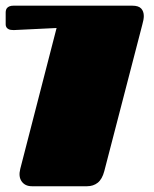

<svg xmlns="http://www.w3.org/2000/svg" viewBox="-20 -520 543 676"><path d="M92.3 135.7Q68.4 135.7 56.4 118.9Q44.4 102.1 51.3 74.7L179.2 -421.4L28.3 -414.1Q16.6 -414.1 10.7 -417Q4.9 -419.9 2.4 -424.3Q0 -428.7 0 -433.8Q0 -439 0 -443.8V-476.1Q0 -480.5 1.2 -484.9Q2.4 -489.3 5.4 -492.4Q8.3 -495.6 13.7 -497.8Q19 -500 27.3 -500H445.8Q467.8 -500 477.1 -490Q486.3 -480 486.3 -463.4Q486.3 -457.5 484.9 -449.5Q483.4 -441.4 481 -433.1L347.2 82.5Q339.8 110.8 324.2 123.3Q308.6 135.7 286.6 135.7Z"/></svg>

Font: Fascinate
Style: Regular
Weight: 900
Designer: Astigmatic (AOETI)
Foundry: Astigmatic (AOETI)
Version: Version 1.000